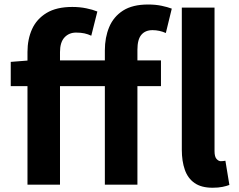

<svg xmlns="http://www.w3.org/2000/svg" viewBox="-20 -832 1076 865"><path d="M103.8 0V-597.9Q103.8 -655.2 124.5 -701Q145.3 -746.7 189.9 -773.7Q234.4 -800.7 305.8 -800.7Q339.3 -800.7 368.7 -794.6Q398.1 -788.6 418.6 -780.1L391.2 -671.1Q376.7 -678 360.7 -681.6Q344.7 -685.2 322.8 -685.2Q290.9 -685.2 270.6 -663.4Q250.3 -641.5 250.3 -597.6V0ZM452.4 0V-605.1Q452.4 -663.3 472 -710.1Q491.5 -756.8 534.3 -784.3Q577.2 -811.7 647.1 -811.7Q680.5 -811.7 707.7 -806Q734.9 -800.3 753.9 -793.1L727.1 -683.3Q698.2 -696.2 667 -696.2Q634.7 -696.2 616.9 -675.3Q599.1 -654.4 599.1 -607.9V0ZM28.4 -444.1V-553.2L112.3 -559.8H705.2V-444.1ZM937.6 13.8Q887.1 13.8 856.6 -7.4Q826.2 -28.5 812.7 -67.1Q799.1 -105.8 799.1 -157.3V-797.9H946.5V-151.3Q946.5 -125.9 955.6 -115.9Q964.7 -105.8 974.7 -105.8Q979.5 -105.8 983.9 -106.3Q988.3 -106.8 995.5 -107.8L1013.4 1.2Q1000.9 6.1 982.5 9.9Q964 13.8 937.6 13.8Z"/></svg>

Font: Noto Sans HK Thin
Style: Regular
Weight: 100
Designer: Ryoko NISHIZUKA 西塚涼子 (kana, bopomofo & ideographs); Paul D. Hunt (Latin, Greek & Cyrillic); Sandoll Communications 산돌커뮤니
Foundry: Adobe
Version: Version 2.004-H2;hotconv 1.0.118;makeotfexe 2.5.65603